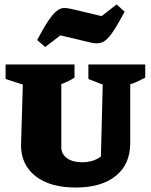

<svg xmlns="http://www.w3.org/2000/svg" viewBox="-20 -827 676 858"><path d="M319 11Q203 11 138.5 -40Q74 -91 74 -178L82 -449L5 -474V-539H313V-480Q288 -464 254 -451V-168Q254 -139 279 -120.5Q304 -102 346 -102Q399 -102 431 -128L439 -449L375 -474V-539H629V-480Q610 -470 590.5 -461Q571 -452 562 -451V-188Q562 -93 497.5 -41Q433 11 319 11ZM182 -617 146 -648Q175 -703 195.5 -733.5Q216 -764 232 -777Q248 -790 262.5 -791Q277 -792 295 -788L434 -755L501 -807L537 -775Q502 -709 479 -677Q456 -645 436 -637.5Q416 -630 389 -636L250 -669Z"/></svg>

Font: Piazzolla SC ExtraBold
Style: Regular
Weight: 800
Designer: Juan Pablo del Peral
Foundry: Huerta Tipografica
Version: Version 1.330